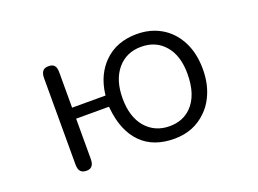

<svg xmlns="http://www.w3.org/2000/svg" viewBox="-81 -671 1162 864"><g transform="rotate(-20 500.0 -238.5)"><path d="M401.4 -277.3H241.2V-446.3Q241.2 -470.7 231.9 -480Q222.7 -489.3 205.1 -489.3Q187.5 -489.3 178.7 -480.5Q168 -469.7 168 -446.3V-32.2Q168 -7.8 177.7 2Q187.5 11.7 205.1 11.7Q222.7 11.7 230.5 2.9Q241.2 -6.8 241.2 -32.2V-224.6H398.4L399.4 -215.8Q410.2 -105.5 469.7 -45.9Q527.3 11.7 627 11.7Q721.7 11.7 783.2 -50.8Q808.6 -75.2 825.2 -109.4Q853.5 -166 853.5 -240.2Q853.5 -335.9 806.6 -401.4Q769.5 -453.1 709 -475.6Q671.9 -489.3 627 -489.3Q529.3 -489.3 468.8 -428.7Q414.1 -374 402.3 -286.1ZM626 -428.7Q697.3 -428.7 739.3 -378.9Q781.2 -330.1 781.2 -243.2Q781.2 -140.6 729.5 -88.9Q689.5 -48.8 626 -48.8Q555.7 -48.8 511.7 -99.6Q468.8 -150.4 468.8 -238.3Q468.8 -326.2 511.7 -377.4Q554.7 -428.7 626 -428.7Z"/></g></svg>

Font: FakePearl
Style: ExtraLight
Weight: 300
Version: Version 1.2